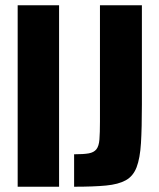

<svg xmlns="http://www.w3.org/2000/svg" viewBox="-20 -708 601 728"><path d="M47 0V-688H204V0ZM261 0V-123Q297 -123 316.5 -126.5Q336 -130 345.5 -142Q355 -154 357 -179Q359 -204 359 -247V-688H518V-312Q518 -223 514.5 -165.5Q511 -108 498 -74Q485 -40 457 -24.5Q429 -9 382 -4.5Q335 0 261 0Z"/></svg>

Font: Saira Condensed ExtraBold
Style: Regular
Weight: 800
Width: 3
Designer: Hector Gatti with collaboration of the Omnibus-Type team
Foundry: Omnibus-Type
Version: Version 1.101